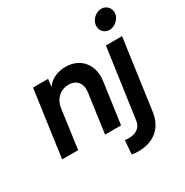

<svg xmlns="http://www.w3.org/2000/svg" viewBox="-221 -962 1308 1360"><g transform="rotate(-30 433.0 -282.5)"><path d="M23 0H154L198 -319C208 -390 261 -436 326 -436C390 -436 428 -391 419 -322L374 0H505L552 -337C569 -461 495 -556 371 -556C306 -556 250 -532 214 -482L222 -544H99ZM467 216C479 219 500 221 521 221C643 221 729 155 747 31L827 -544H695L615 24C608 77 568 106 508 106C500 106 488 106 476 104ZM705 -706C699 -663 730 -626 773 -626C816 -626 859 -663 865 -706C871 -749 839 -786 796 -786C753 -786 711 -749 705 -706Z"/></g></svg>

Font: Mluvka Bold
Style: Italic
Weight: 700
Italic angle: -8°
Designer: Modified by Jiří Krblich, Original typeface by Gumpita Rahayu
Foundry: Gumpita Rahayu & Jiří Krblich
Version: Version 2.000;Glyphs 3.1.1 (3134)